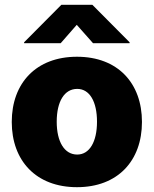

<svg xmlns="http://www.w3.org/2000/svg" viewBox="-20 -775 645 805"><path d="M302.7 9.8C473.6 9.8 575.2 -100.6 575.2 -263.7C575.2 -426.8 473.6 -537.1 302.7 -537.1C131.8 -537.1 29.3 -426.8 29.3 -263.7C29.3 -100.6 131.8 9.8 302.7 9.8ZM303.7 -127C250 -127 217.8 -180.7 217.8 -264.6C217.8 -349.6 250 -402.3 303.7 -402.3C355.5 -402.3 386.7 -349.6 386.7 -264.6C386.7 -180.7 355.5 -127 303.7 -127ZM370.1 -593.8H523.4V-597.7L367.2 -754.9H237.3L81.1 -597.7V-593.8H234.4L301.8 -670.9Z"/></svg>

Font: Pretendard Black
Style: Regular
Weight: 900
Designer: Base glyphs from Inter by Rasmus Andersson; Hangeul glyphs from Noto Sans CJK(Source Han Sans) by Jang Soo-young and Kan
Foundry: Kil Hyung-jin
Version: Version 1.309;Glyphs 3.2 (3225)